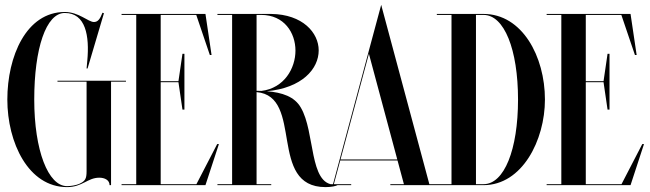

<svg xmlns="http://www.w3.org/2000/svg" viewBox="-20 -757 2659 785"><path d="M495 -427H215V-423H334V-57.5C334 -25.5 328.5 -16.5 303.5 -5C290.5 0.5 270 4 254 4C177 4 120 -142 120 -350C120 -558 168 -704 245 -704C331 -704 346 -609 337 -510L334 -477H338L405 -703L399 -705C389 -679 380 -667 364 -667C341 -667 302 -708 245 -708C87 -708 10 -526 10 -350C10 -174 96 8 254 8C317 8 338 -30.5 386 -30.5C408.5 -30.5 428 -20.5 428 0H434V-423H495Z M783.1 -4H637V-421H709.6L726 -309H734V-537H726L709.6 -425H637V-696H782.4L838 -532H845L820 -700H477V-696H537V-4H477V0H820L875 -168H868Z M1359 -4C1356 -3 1351 -2 1348 -2C1243 -2 1269 -217 1210 -317C1184.3 -362.2 1133.6 -378.9 1070.9 -384C1215.1 -397.4 1283 -475.4 1283 -551C1283 -623.2 1217.4 -698.4 1089 -700V-700H869V-696H929V-4H869V0H1089V-4H1029V-380.4C1223.9 -363.7 1073.5 8 1311 8C1334 8 1354 4 1362 -1ZM1048 -696C1142 -696 1188 -623 1188 -550C1188 -478.1 1142.4 -396.7 1048.8 -385.3C1042.3 -385.6 1035.7 -385.8 1029 -385.9V-696Z M1540.3 -730.3 1540.5 -731 1538.5 -737 1486.5 -544V-543.7L1341.5 -4H1287.9V0H1415.9V-4H1345L1371.1 -101H1605.3L1631.4 -4H1575.9V0H1795.9V-4H1735.4ZM1488.3 -537.1 1604.3 -105H1372.2Z M1957 -700H1766V-696H1826V-4H1766V0H1957C2115 0 2208 -184 2208 -350C2208 -526 2115 -700 1957 -700ZM1926 -4V-696H1957C2041.5 -696 2098 -555 2098 -350C2098 -145 2041.5 -4 1957 -4Z M2521.1 -4H2375V-421H2447.6L2464 -309H2472V-537H2464L2447.6 -425H2375V-696H2520.4L2576 -532H2583L2558 -700H2215V-696H2275V-4H2215V0H2558L2613 -168H2606Z"/></svg>

Font: Picaflor 96 pt
Style: Regular
Weight: 400
Designer: Ariel Martín Pérez
Foundry: Tunera Type Foundry
Version: Version 1.000;hotconv 1.0.109;makeotfexe 2.5.65596